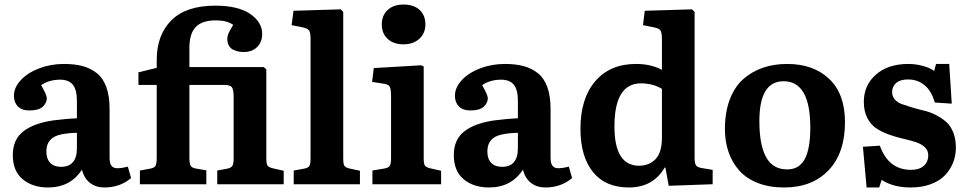

<svg xmlns="http://www.w3.org/2000/svg" viewBox="-20 -807 4235 841"><path d="M189.9 14.2Q123 14.2 79.6 -21.7Q36.1 -57.6 36.1 -127.9Q36.1 -195.8 82.3 -231.7Q128.4 -267.6 214.8 -279.8Q273.4 -287.1 316.9 -289.1V-365.2Q316.9 -413.6 299.1 -435.8Q281.2 -458 243.2 -458Q195.8 -458 160.2 -434.1Q185.1 -390.6 185.1 -377Q185.1 -356 167.2 -339.6Q149.4 -323.2 108.9 -323.2Q75.7 -323.2 58.3 -340.8Q41 -358.4 41 -387.2Q41 -423.8 71.3 -456.3Q101.6 -488.8 152.1 -507.8Q202.6 -526.9 259.8 -526.9Q306.6 -526.9 341.6 -517.6Q376.5 -508.3 404.1 -486.6Q431.6 -464.8 445.8 -425.5Q460 -386.2 460 -330.1V-115.2Q460 -83 476.3 -74Q492.7 -64.9 540 -77.1L554.2 -26.9Q505.4 14.2 437 14.2Q400.4 14.2 374.5 -5.6Q348.6 -25.4 338.9 -64Q288.6 14.2 189.9 14.2ZM247.1 -76.2Q316.9 -76.2 316.9 -158.2V-225.1Q280.3 -225.1 246.1 -217.8Q183.1 -204.1 183.1 -144Q183.1 -110.8 200.2 -93.5Q217.3 -76.2 247.1 -76.2Z M592.8 0V-60.1L635.7 -67.9Q656.2 -71.3 661.4 -80.8Q666.5 -90.3 666.5 -118.2V-435.1H586.4V-490.2L666.5 -509.8V-544.9Q666.5 -653.8 730.7 -718Q794.9 -782.2 922.9 -782.2Q1022.5 -782.2 1075.4 -746.3Q1128.4 -710.4 1128.4 -658.2Q1128.4 -623 1106.4 -601.1Q1084.5 -579.1 1046.9 -579.1Q1035.6 -579.1 1024.9 -581.3Q1014.2 -583.5 1002.2 -588.9Q990.2 -594.2 982.9 -606.7Q975.6 -619.1 975.6 -637.2Q975.6 -648.9 980.5 -660.2Q985.4 -671.4 1001.5 -698.2Q973.6 -717.8 925.8 -717.8Q865.2 -717.8 837.4 -688.7Q809.6 -659.7 809.6 -597.2V-513.2H1134.8L1146.5 -503.9V-113.8Q1146.5 -89.8 1151.6 -82Q1156.7 -74.2 1174.8 -69.8L1222.7 -59.1V0H931.6V-60.1L973.6 -67.9Q992.2 -71.3 997.8 -80.6Q1003.4 -89.8 1003.4 -113.8V-381.8Q1003.4 -415 995.6 -425Q987.8 -435.1 962.4 -435.1H809.6V-113.8Q809.6 -90.3 815.4 -80.6Q821.3 -70.8 842.8 -67.9L883.8 -61V0Z M1266.6 0V-60.1L1310.5 -67.9Q1329.6 -71.3 1335 -80.1Q1340.3 -88.9 1340.3 -112.8V-636.2Q1340.3 -664.1 1333.7 -673.6Q1327.1 -683.1 1302.2 -688L1257.3 -696.8L1265.6 -759.8L1472.7 -766.1L1483.4 -754.9V-112.8Q1483.4 -88.9 1488.3 -81.1Q1493.2 -73.2 1511.2 -68.8L1556.6 -59.1V0Z M1652.3 -700.2Q1652.3 -739.3 1678 -763.2Q1703.6 -787.1 1747.1 -787.1Q1792.5 -787.1 1817.9 -763.7Q1843.3 -740.2 1843.3 -700.2Q1843.3 -661.1 1816.7 -637Q1790 -612.8 1747.1 -612.8Q1704.1 -612.8 1678.2 -636.5Q1652.3 -660.2 1652.3 -700.2ZM1611.3 0V-60.1L1663.1 -68.8Q1681.6 -71.8 1687.3 -80.8Q1692.9 -89.8 1692.9 -113.8V-381.8Q1692.9 -417 1687 -427.5Q1681.2 -438 1657.2 -440.9L1609.9 -448.2L1617.2 -508.8L1824.2 -521L1835.9 -516.1V-113.8Q1835.9 -89.8 1841.1 -82Q1846.2 -74.2 1864.3 -69.8L1912.1 -59.1V0Z M2121.6 14.2Q2054.7 14.2 2011.2 -21.7Q1967.8 -57.6 1967.8 -127.9Q1967.8 -195.8 2013.9 -231.7Q2060.1 -267.6 2146.5 -279.8Q2205.1 -287.1 2248.5 -289.1V-365.2Q2248.5 -413.6 2230.7 -435.8Q2212.9 -458 2174.8 -458Q2127.4 -458 2091.8 -434.1Q2116.7 -390.6 2116.7 -377Q2116.7 -356 2098.9 -339.6Q2081.1 -323.2 2040.5 -323.2Q2007.3 -323.2 1990 -340.8Q1972.7 -358.4 1972.7 -387.2Q1972.7 -423.8 2002.9 -456.3Q2033.2 -488.8 2083.7 -507.8Q2134.3 -526.9 2191.4 -526.9Q2238.3 -526.9 2273.2 -517.6Q2308.1 -508.3 2335.7 -486.6Q2363.3 -464.8 2377.4 -425.5Q2391.6 -386.2 2391.6 -330.1V-115.2Q2391.6 -83 2408 -74Q2424.3 -64.9 2471.7 -77.1L2485.8 -26.9Q2437 14.2 2368.7 14.2Q2332 14.2 2306.2 -5.6Q2280.3 -25.4 2270.5 -64Q2220.2 14.2 2121.6 14.2ZM2178.7 -76.2Q2248.5 -76.2 2248.5 -158.2V-225.1Q2211.9 -225.1 2177.7 -217.8Q2114.7 -204.1 2114.7 -144Q2114.7 -110.8 2131.8 -93.5Q2148.9 -76.2 2178.7 -76.2Z M2734.4 14.2Q2631.8 14.2 2577.1 -53.7Q2522.5 -121.6 2522.5 -243.2Q2522.5 -375.5 2587.2 -451.2Q2651.9 -526.9 2765.6 -526.9Q2832 -526.9 2879.4 -501V-636.2Q2879.4 -663.6 2872.8 -673.6Q2866.2 -683.6 2840.3 -688L2796.4 -696.8L2804.2 -759.8L3011.2 -766.1L3022.5 -754.9V-116.2Q3022.5 -92.3 3028.3 -83.3Q3034.2 -74.2 3054.2 -70.8L3101.6 -63V0L2909.2 6.8L2894.5 -73.2H2891.6Q2840.8 14.2 2734.4 14.2ZM2779.3 -81.1Q2823.2 -81.1 2851.3 -109.9Q2879.4 -138.7 2879.4 -204.1V-418Q2838.9 -441.9 2787.6 -441.9Q2671.4 -441.9 2671.4 -252.9Q2671.4 -81.1 2779.3 -81.1Z M3414.1 14.2Q3349.6 14.2 3299.6 -5.4Q3249.5 -24.9 3218.5 -59.6Q3187.5 -94.2 3171.4 -140.4Q3155.3 -186.5 3155.3 -241.2Q3155.3 -314.9 3176.5 -371.1Q3197.8 -427.2 3235.8 -460.7Q3273.9 -494.1 3322.3 -510.5Q3370.6 -526.9 3428.2 -526.9Q3543.5 -526.9 3612.3 -461.2Q3681.2 -395.5 3681.2 -272Q3681.2 -136.7 3609.4 -61.3Q3537.6 14.2 3414.1 14.2ZM3428.2 -64.9Q3480.5 -64.9 3504.9 -110.1Q3529.3 -155.3 3529.3 -248Q3529.3 -451.2 3412.1 -451.2Q3306.2 -451.2 3306.2 -276.9Q3306.2 -171.4 3335.9 -118.2Q3365.7 -64.9 3428.2 -64.9Z M3775.9 14.2 3759.8 -164.1 3834 -168.9Q3871.6 -63 3970.7 -63Q4005.9 -63 4025.9 -80.3Q4045.9 -97.7 4045.9 -127Q4045.9 -148.4 4030.3 -162.8Q4014.6 -177.2 3989.7 -185.1Q3964.8 -192.9 3934.8 -199.7Q3904.8 -206.5 3874.8 -217.3Q3844.7 -228 3819.8 -243.9Q3794.9 -259.8 3779.3 -289.6Q3763.7 -319.3 3763.7 -360.8Q3763.7 -433.6 3816.7 -480.2Q3869.6 -526.9 3959 -526.9Q3990.7 -526.9 4022.2 -518.3Q4053.7 -509.8 4071.8 -496.1L4080.1 -526.9H4137.7L4148.9 -353L4074.7 -357.9Q4060.1 -408.7 4029.8 -433.8Q3999.5 -459 3957 -459Q3922.9 -459 3905.3 -443.4Q3887.7 -427.7 3887.7 -403.8Q3887.7 -384.8 3899.7 -371.1Q3911.6 -357.4 3931.4 -350.6Q3951.2 -343.8 3976.1 -336.2Q4001 -328.6 4027.3 -322.5Q4053.7 -316.4 4078.6 -303.7Q4103.5 -291 4123.3 -274.2Q4143.1 -257.3 4155 -228Q4167 -198.7 4167 -160.2Q4167 -126 4155 -95.5Q4143.1 -64.9 4119.9 -40Q4096.7 -15.1 4057.6 -0.5Q4018.6 14.2 3968.8 14.2Q3893.1 14.2 3841.8 -19L3831.1 14.2Z"/></svg>

Font: Literata Book
Style: Bold
Weight: 700
Designer: Latin by Veronika Burian and Jose Scaglione. Greek by Irene Vlachou. Cyrillic by Vera Evstafieva
Foundry: TypeTogether
Version: Version 2.003;PS 002.003;hotconv 1.0.88;makeotf.lib2.5.64775